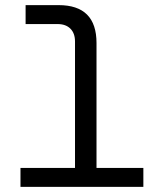

<svg xmlns="http://www.w3.org/2000/svg" viewBox="-20 -730 640 750"><path d="M60 0V-74H273V-568Q273 -600 255 -618Q237 -636 205 -636H80V-710H209Q357 -710 357 -562V-74H540V0Z"/></svg>

Font: Geist Mono
Style: Regular
Weight: 400
Monospace: yes
Designer: Basement.studio, Andrés Briganti, Mateo Zaragoza
Foundry: Basement.studio, Vercel, Andrés Briganti, Guido Ferreyra, Mateo Zaragoza
Version: Version 1.500; ttfautohint (v1.8.4.7-5d5b)